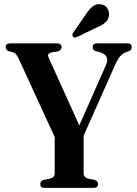

<svg xmlns="http://www.w3.org/2000/svg" viewBox="-20 -910 662 930"><path d="M455 -18.5Q455 0 433.5 0H196Q175 0 175 -18.5Q175 -32.5 190.5 -38.5L223.5 -45Q245 -51.5 245 -71V-246L69.5 -628Q62 -643 55.8 -649Q49.5 -655 40 -657.5L22.5 -662Q7.5 -667.5 7.5 -681.5Q7.5 -700 29 -700H255.5Q278 -700 278 -682Q278 -667.5 260.5 -661L231.5 -656.5Q215.5 -652 213.2 -646Q211 -640 218 -625.5L364 -302.5L493.5 -595Q514 -642 463 -657.5L442.5 -662.5Q429 -667.5 429 -681.5Q429 -700 450 -700H597Q618 -700 618 -681.5Q618 -668 604 -662L595 -659Q575 -652.5 562 -637.5Q549 -622.5 535.5 -591L385 -252.5V-71Q385 -51.5 406.5 -45L439 -38.5Q455 -32.5 455 -18.5ZM397 -842Q413 -867 430.5 -880Q448 -893 469 -889Q490 -886 500.2 -869.2Q510.5 -852.5 508 -835.5Q504.5 -812.5 488.5 -799.5Q472.5 -786.5 448 -776.5L352 -730.5Q339 -725 333 -733.5Q329.5 -738 330.8 -743Q332 -748 335.5 -753.5Z"/></svg>

Font: Fraunces 144pt Soft SemiBold
Style: Regular
Weight: 600
Version: Version 1.000;[b76b70a41]